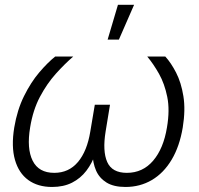

<svg xmlns="http://www.w3.org/2000/svg" viewBox="-20 -762 820 790"><path d="M194.3 7.3Q135.7 7.3 96.4 -21.2Q57.1 -49.8 41.5 -104.5Q25.9 -159.2 38.6 -237.3Q50.8 -310.1 78.9 -366.7Q106.9 -423.3 141.4 -463.9Q175.8 -504.4 207 -529.3H281.2Q246.1 -499 209.5 -458.3Q172.9 -417.5 144.3 -363.5Q115.7 -309.6 104 -237.8Q89.4 -150.9 114.3 -100.8Q139.2 -50.8 203.1 -50.8Q263.2 -50.8 300.8 -95.5Q338.4 -140.1 351.6 -221.2L370.1 -331.1H432.6L414.6 -221.2Q401.4 -140.1 421.1 -95.5Q440.9 -50.8 502 -50.8Q567.4 -50.8 610.1 -100.8Q652.8 -150.9 667 -237.8Q679.2 -309.1 668.2 -363.3Q657.2 -417.5 634.3 -458.3Q611.3 -499 585.9 -529.3H660.2Q683.6 -503.9 704.6 -463.1Q725.6 -422.4 734.6 -366.2Q743.7 -310.1 731.9 -237.3Q718.8 -159.2 686 -104.5Q653.3 -49.8 604.7 -21.2Q556.2 7.3 496.1 7.3Q447.8 7.3 418.2 -11Q388.7 -29.3 375.2 -60.3Q361.8 -91.3 360.8 -129.9H372.6Q358.9 -90.3 335.2 -59.3Q311.5 -28.3 276.6 -10.5Q241.7 7.3 194.3 7.3ZM422.9 -599.1 465.3 -742.2H531.7L469.2 -599.1Z"/></svg>

Font: Inter 24pt Light
Style: Italic
Weight: 300
Italic angle: -9.3988°
Designer: Rasmus Andersson
Foundry: rsms
Version: Version 4.001;git-66647c0bb